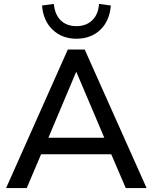

<svg xmlns="http://www.w3.org/2000/svg" viewBox="-20 -957 776 977"><path d="M11 0 325 -705H411L726 0H620L534 -200L581 -172H155L201 -200L116 0ZM367 -590 216 -232 191 -256H544L521 -232L369 -590ZM369 -760Q296 -760 248 -805.5Q200 -851 194 -929L254 -937Q259 -883 289 -853.5Q319 -824 369 -824Q418 -824 449 -853.5Q480 -883 484 -937L544 -929Q538 -851 490.5 -805.5Q443 -760 369 -760Z"/></svg>

Font: Nunito Sans 12pt ExtraLight SemiBold
Style: Regular
Weight: 600
Version: Version 3.101;gftools[0.9.27]